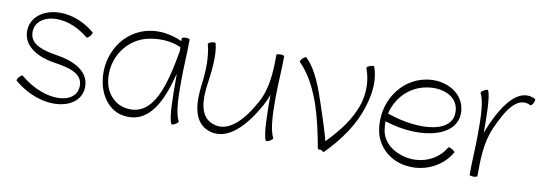

<svg xmlns="http://www.w3.org/2000/svg" viewBox="-49 -881 3453 1214"><g transform="rotate(10 1677.0 -274.0)"><path d="M64 -88C262 78 507 26 497 -134C492 -231 387 -276 284 -291C203 -304 115 -326 110 -401C102 -526 294 -566 451 -434C455 -431 465 -438 474 -448C482 -459 487 -470 484 -472C299 -627 65 -557 75 -399C81 -306 178 -257 276 -242C361 -229 458 -211 463 -132C470 -1 266 17 96 -126C93 -129 83 -122 74 -112C65 -101 61 -90 64 -88Z M1118 -13C1089 -63 1089 -180 1089 -267C1089 -356 1096 -444 1096 -533C1096 -538 1085 -541 1071 -541C1058 -541 1046 -538 1046 -533C1046 -527 1046 -521 1046 -515C982 -544 910 -558 840 -545C673 -516 570 -347 601 -175C617 -84 676 -2 765 12C931 39 1007 -120 1053 -307C1054 -294 1054 -280 1054 -267C1054 -171 1054 -24 1075 12C1077 16 1088 14 1100 7C1112 0 1120 -9 1118 -13ZM773 -37C701 -49 648 -108 635 -181C609 -328 703 -471 849 -496C916 -508 986 -504 1047 -476C1047 -468 1048 -460 1048 -452C1009 -237 958 -7 773 -37Z M1214 -527C1236 -443 1232 -355 1221 -269C1206 -156 1210 -30 1308 11C1438 64 1551 -68 1627 -205C1640 -229 1651 -253 1660 -279C1660 -275 1660 -271 1660 -267C1660 -171 1661 -24 1681 12C1684 16 1695 14 1707 7C1719 0 1727 -9 1725 -13C1696 -63 1695 -180 1695 -267C1695 -356 1703 -444 1703 -533C1703 -538 1692 -541 1678 -541C1664 -541 1653 -538 1653 -533C1653 -426 1648 -316 1596 -222C1532 -105 1438 10 1328 -36C1247 -69 1243 -172 1255 -264C1268 -356 1282 -466 1262 -540C1261 -544 1249 -544 1236 -541C1223 -537 1213 -531 1214 -527Z M2056 18C2150 -77 2230 -187 2268 -315C2294 -398 2305 -487 2275 -569C2274 -573 2262 -572 2249 -567C2236 -563 2227 -556 2228 -551C2255 -479 2257 -399 2235 -325C2202 -218 2131 -131 2053 -50C2036 -116 2007 -202 1984 -272C1950 -372 1915 -479 1843 -551C1840 -554 1829 -549 1819 -539C1810 -529 1804 -519 1807 -516C1877 -446 1919 -355 1951 -261C1979 -175 1998 -85 2014 4C2014 8 2024 10 2036 8C2043 15 2053 21 2056 18Z M2868 -121C2870 -125 2862 -133 2850 -140C2838 -147 2827 -150 2825 -146C2776 -61 2676 -20 2579 -37C2498 -51 2424 -102 2410 -181C2407 -201 2405 -221 2406 -240C2654 -160 2895 -227 2864 -403C2845 -510 2729 -565 2615 -545C2448 -516 2345 -347 2376 -175C2393 -78 2472 -5 2570 12C2688 33 2808 -18 2868 -121ZM2624 -496C2716 -513 2814 -481 2829 -397C2857 -241 2635 -214 2413 -291C2436 -393 2515 -477 2624 -496Z M3038 0C3038 -107 3039 -215 3082 -313C3132 -425 3198 -546 3290 -499C3293 -497 3302 -505 3308 -517C3314 -530 3316 -541 3312 -543C3201 -600 3110 -464 3050 -327C3043 -310 3036 -294 3030 -276C3030 -362 3030 -510 3010 -546C3007 -550 2996 -547 2984 -540C2972 -533 2964 -525 2966 -521C2995 -470 2995 -354 2995 -267C2995 -178 2988 -89 2988 0C2988 4 2999 8 3013 8C3027 8 3038 4 3038 0Z"/></g></svg>

Font: Nupuram Thin
Style: Regular
Weight: 100
Designer: Santhosh Thottingal (santhosh.thottingal@gmail.com)
Foundry: SMC
Version: Version 1.000